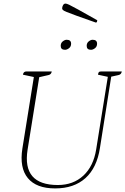

<svg xmlns="http://www.w3.org/2000/svg" viewBox="-20 -1040 700 1072"><path d="M288 12Q183 12 135.5 -45.5Q88 -103 105 -211L169 -610L108 -623Q111 -641 127 -641H269Q266 -624 251 -621L199 -609L134 -204Q103 -7 303 -7Q389 -7 445.5 -59.5Q502 -112 517 -206L582 -611L527 -623Q529 -634 532 -637.5Q535 -641 545 -641H660Q657 -624 642 -621L601 -612L538 -214Q521 -103 457 -45.5Q393 12 288 12ZM488 -762Q464 -762 464 -784Q464 -800 475.5 -809Q487 -818 497 -818Q522 -818 522 -796Q522 -780 510.5 -771Q499 -762 488 -762ZM343 -762Q319 -762 319 -784Q319 -800 330.5 -809Q342 -818 352 -818Q377 -818 377 -796Q377 -780 365.5 -771Q354 -762 343 -762ZM515 -914Q446 -938 408 -952Q370 -966 352.5 -973Q335 -980 331 -984.5Q327 -989 327 -993Q327 -1002 332 -1011Q337 -1020 346 -1020Q352 -1020 366 -1013.5Q380 -1007 416 -987Q452 -967 523 -927Q523 -923 521.5 -918.5Q520 -914 515 -914Z"/></svg>

Font: Petrona Thin
Style: Italic
Weight: 100
Italic angle: -9°
Designer: Ringo R. Seeber
Foundry: Ringo R. Seeber
Version: Version 2.001; ttfautohint (v1.8.3)